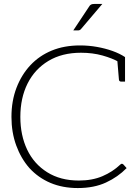

<svg xmlns="http://www.w3.org/2000/svg" viewBox="-20 -944 702 972"><path d="M374 8Q297 8 235.5 -18Q174 -44 129 -93Q86 -142 62 -208Q38 -274 38 -352Q38 -433 63.5 -499.5Q89 -566 134 -614Q179 -662 242 -688Q305 -714 385 -714Q429 -714 471 -706.5Q513 -699 549.5 -686Q586 -673 613 -655V-624L582 -630Q549 -649 499 -663Q449 -677 390 -677Q294 -677 225 -635.5Q156 -594 119.5 -521Q83 -448 83 -352Q83 -259 117.5 -186.5Q152 -114 219 -72Q286 -30 379 -30Q447 -30 498.5 -52Q550 -74 588 -110Q591 -113 593 -114Q595 -115 597 -115Q601 -115 605 -111L621 -93Q577 -48 516.5 -20Q456 8 374 8ZM574 -637 613 -624V-531H592Q588 -531 585 -534Q582 -537 582 -542ZM351 -790 430 -909Q435 -918 441 -921Q447 -924 458 -924H498L391 -798Q388 -794 384 -792Q380 -790 375 -790Z"/></svg>

Font: Aleo ExtraLight
Style: Regular
Weight: 250
Designer: Alessio Laiso
Foundry: Alessio Laiso
Version: Version 2.001;gftools[0.9.29]